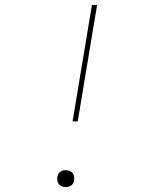

<svg xmlns="http://www.w3.org/2000/svg" viewBox="-20 -755 640 783"><path d="M276 -260 355 -735H376L297 -260ZM248 8Q240 8 232.5 5Q225 2 220 -4Q215 -10 214 -18.5Q213 -27 214 -35Q215 -41 218 -46Q221 -51 226 -54.5Q231 -58 236.5 -59.5Q242 -61 248 -61Q256 -61 264 -58Q272 -55 276.5 -49Q281 -43 282 -34.5Q283 -26 282 -18Q281 -12 278 -7Q275 -2 270 1.5Q265 5 259.5 6.5Q254 8 248 8Z"/></svg>

Font: Iosevka Curly Slab ThExObl
Style: Regular
Weight: 100
Width: 7
Italic angle: -9°
Monospace: yes
Designer: Belleve Invis
Foundry: Belleve Invis
Version: Version 11.1.0; ttfautohint (v1.8.3)